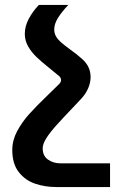

<svg xmlns="http://www.w3.org/2000/svg" viewBox="-20 -548 486 771"><path d="M176.3 -170.4 217.8 -210.9Q225.1 -218.3 225.1 -226.6Q225.1 -234.9 218.3 -241.7Q205.6 -252.9 182.6 -271Q146.5 -299.8 126.5 -319.1Q106.4 -338.4 93 -361.6Q79.6 -384.8 79.6 -412.1Q79.6 -442.4 95.5 -472.4Q111.3 -502.4 136.2 -528.3H254.4Q228.5 -501 213.1 -476.6Q197.8 -452.1 197.8 -430.2Q197.8 -414.1 205.1 -401.6Q212.4 -389.2 224.4 -378.7Q236.3 -368.2 259.3 -351.1Q289.6 -329.6 310.5 -310.5Q343.8 -280.8 343.8 -238.8Q343.8 -215.8 333.7 -192.9Q323.7 -169.9 305.2 -150.4L279.8 -123.5Q230 -71.3 205.1 -43.5Q180.2 -15.6 165.8 7.3Q151.4 30.3 151.4 47.4Q151.4 78.1 172.9 93Q194.3 107.9 223.1 107.9H421.9V203.1H205.6Q161.1 203.1 121.3 189.7Q81.5 176.3 55.4 143.1Q29.3 109.9 29.3 54.2Q29.3 15.6 48.6 -20.8Q67.9 -57.1 96.7 -89.4Q125.5 -121.6 176.3 -170.4Z"/></svg>

Font: Mardoto Medium
Style: Regular
Weight: 500
Designer: Christian Robertson, Vahan Hovhannisyan
Foundry: Google
Version: Version 1.000